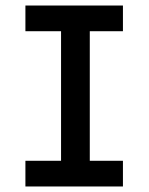

<svg xmlns="http://www.w3.org/2000/svg" viewBox="-20 -675 540 695"><path d="M72 0V-93H201V-562H72V-655H425V-562H305V-93H425V0Z"/></svg>

Font: Lekton
Style: Bold
Weight: 700
Designer: Paolo Mazzetti, Luciano Perondi, Raffaele Flato, Elena Papassissa, Emilio Macchia, Michela Povoleri, Tobias Seemiller, R
Version: Version 34.000